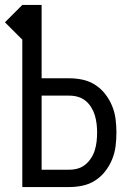

<svg xmlns="http://www.w3.org/2000/svg" viewBox="-26 -755 546 775"><path d="M64 0V-595L-6 -665L64 -735H142V-439H254Q282 -439 309 -433Q336 -427 359 -412Q382 -397 399 -375Q416 -353 426.5 -327.5Q437 -302 440.5 -274.5Q444 -247 444 -220Q444 -192 440.5 -164.5Q437 -137 426.5 -111.5Q416 -86 399 -64Q382 -42 359 -27Q336 -12 309 -6Q282 0 254 0ZM142 -70H254Q272 -70 289 -75Q306 -80 319.5 -91.5Q333 -103 342.5 -118Q352 -133 357 -150Q362 -167 364 -184.5Q366 -202 366 -220Q366 -237 364 -254.5Q362 -272 357 -289Q352 -306 342.5 -321.5Q333 -337 319.5 -348Q306 -359 289 -364Q272 -369 254 -369H142Z"/></svg>

Font: Iosevka Algr
Style: Regular
Weight: 400
Monospace: yes
Designer: Belleve Invis
Foundry: Belleve Invis
Version: Version 26.0.2; ttfautohint (v1.8.3)